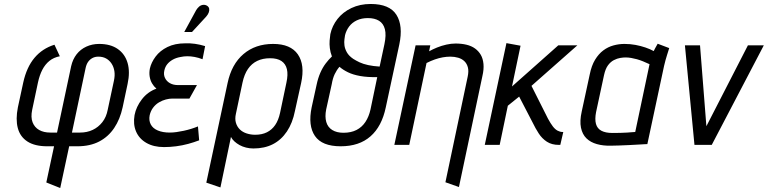

<svg xmlns="http://www.w3.org/2000/svg" viewBox="-20 -729 3863 966"><path d="M97 -314 70 -189Q58 -129 69.5 -85Q81 -41 118 -17Q155 7 218 7H252L213 189L283 217L328 7H369Q433 7 479 -17Q525 -41 554.5 -85Q584 -129 597 -189L622 -307Q635 -367 622 -412Q609 -457 572.5 -482.5Q536 -508 479 -508Q444 -508 414.5 -494.5Q385 -481 365.5 -456Q346 -431 338 -396L267 -62H233Q200 -62 177 -75Q154 -88 144 -113.5Q134 -139 142 -177L171 -314Q179 -351 193 -378Q207 -405 228.5 -422.5Q250 -440 281 -446L254 -504Q193 -485 153.5 -438Q114 -391 97 -314ZM383 -62H342L411 -388Q415 -406 423.5 -418Q432 -430 445 -437Q458 -444 475 -444Q497 -444 513.5 -435Q530 -426 541 -409.5Q552 -393 555.5 -371Q559 -349 553 -322L522 -177Q515 -140 495 -114.5Q475 -89 446.5 -75.5Q418 -62 383 -62Z M999 -431 1012 -497Q986 -505 961 -508.5Q936 -512 912 -511Q860 -511 822.5 -492.5Q785 -474 763 -444.5Q741 -415 734 -384Q730 -363 733 -344Q736 -325 745 -309.5Q754 -294 767 -283Q723 -267 694 -229.5Q665 -192 657 -150Q649 -104 664.5 -67.5Q680 -31 716.5 -10Q753 11 805 11Q835 11 866 7Q897 3 926.5 -5Q956 -13 982 -23L976 -93Q959 -86 941 -80.5Q923 -75 904.5 -71Q886 -67 868 -64.5Q850 -62 834 -62Q799 -62 774 -72.5Q749 -83 738.5 -103Q728 -123 733 -149Q738 -171 750.5 -187.5Q763 -204 780 -214Q797 -224 814.5 -228.5Q832 -233 846 -233H933L971 -301H874Q852 -301 835 -310.5Q818 -320 810 -337Q802 -354 807 -375Q811 -393 821.5 -406Q832 -419 848.5 -428.5Q865 -438 887 -442Q905 -446 922.5 -446Q940 -446 959 -442.5Q978 -439 999 -431ZM1017 -645Q1026 -655 1030 -665.5Q1034 -676 1032.5 -685Q1031 -694 1022 -700Q1012 -706 1001 -704.5Q990 -703 981.5 -695.5Q973 -688 967 -678L907 -568H946Z M1464 -171 1495 -311Q1515 -403 1478.5 -455.5Q1442 -508 1354 -508Q1265 -508 1205 -457Q1145 -406 1125 -311L1018 190L1089 214L1142 -40Q1148 -28 1159.5 -17.5Q1171 -7 1185.5 1Q1200 9 1218 13.5Q1236 18 1255 18Q1311 18 1353 -3.5Q1395 -25 1423.5 -67.5Q1452 -110 1464 -171ZM1421 -313 1389 -161Q1381 -124 1364.5 -100Q1348 -76 1323 -63.5Q1298 -51 1264 -51Q1242 -51 1221.5 -57.5Q1201 -64 1187 -77.5Q1173 -91 1167 -111Q1161 -131 1167 -157L1200 -313Q1209 -355 1227.5 -382Q1246 -409 1274 -422.5Q1302 -436 1339 -436Q1375 -436 1396 -422Q1417 -408 1423.5 -381Q1430 -354 1421 -313Z M1845 -709Q1791 -709 1748 -688.5Q1705 -668 1678 -633.5Q1651 -599 1642 -557Q1640 -544 1638.5 -525.5Q1637 -507 1639.5 -486.5Q1642 -466 1650 -445Q1634 -430 1618.5 -409.5Q1603 -389 1591.5 -362.5Q1580 -336 1573 -303L1548 -189Q1529 -97 1564.5 -45Q1600 7 1694 7Q1787 7 1844 -43Q1901 -93 1921 -189L1989 -505Q2009 -600 1974.5 -654.5Q1940 -709 1845 -709ZM1914 -506 1890 -394Q1858 -396 1832.5 -401.5Q1807 -407 1789 -415.5Q1771 -424 1757 -433Q1735 -448 1725 -466Q1715 -484 1713 -501Q1711 -518 1713 -531.5Q1715 -545 1716 -552Q1722 -576 1736.5 -595.5Q1751 -615 1775 -626.5Q1799 -638 1831 -638Q1865 -638 1887 -624.5Q1909 -611 1916.5 -582Q1924 -553 1914 -506ZM1708 -61Q1674 -61 1651.5 -75Q1629 -89 1621.5 -115.5Q1614 -142 1621 -178L1649 -305Q1654 -335 1664 -356Q1674 -377 1688 -393Q1705 -378 1730.5 -365.5Q1756 -353 1792.5 -346.5Q1829 -340 1878 -341L1844 -178Q1836 -142 1818.5 -115.5Q1801 -89 1773.5 -75Q1746 -61 1708 -61Z M2333 -343 2221 188 2289 212 2407 -346Q2415 -380 2412.5 -407Q2410 -434 2399 -453Q2388 -472 2370 -485Q2352 -498 2327 -504Q2302 -510 2272 -510Q2250 -510 2225.5 -504.5Q2201 -499 2179 -490Q2157 -481 2139 -471L2145 -501H2071L1964 0H2039L2126 -412Q2148 -423 2168 -430Q2188 -437 2207.5 -440.5Q2227 -444 2246 -444Q2267 -444 2285.5 -438.5Q2304 -433 2316.5 -421Q2329 -409 2334 -390Q2339 -371 2333 -343Z M2737 -132 2654 -297 2885 -501H2789L2556 -294L2599 -499L2528 -512L2419 0H2494L2535 -197L2592 -243L2660 -112Q2674 -83 2690.5 -57.5Q2707 -32 2731.5 -16Q2756 0 2792 0H2799L2814 -65H2810Q2798 -65 2785.5 -71.5Q2773 -78 2761.5 -93Q2750 -108 2737 -132Z M3347 -487 3289 -509Q3282 -498 3275.5 -485Q3269 -472 3269 -472Q3251 -482 3227.5 -490Q3204 -498 3177.5 -503Q3151 -508 3122 -508Q3094 -508 3066.5 -500.5Q3039 -493 3015.5 -475.5Q2992 -458 2974 -428.5Q2956 -399 2947 -354L2907 -169Q2896 -120 2903 -86.5Q2910 -53 2930.5 -33Q2951 -13 2983 -4Q3015 5 3054 4Q3071 4 3094.5 3Q3118 2 3143 1Q3168 0 3189.5 -1.5Q3211 -3 3224.5 -3.5Q3238 -4 3237 -4L3321 -397Q3328 -427 3336 -452Q3344 -477 3347 -487ZM2979 -165 3019 -351Q3026 -383 3039 -400.5Q3052 -418 3068.5 -426.5Q3085 -435 3100.5 -437.5Q3116 -440 3127 -440Q3141 -440 3155.5 -437.5Q3170 -435 3184.5 -431Q3199 -427 3215 -420.5Q3231 -414 3248 -406L3176 -65Q3172 -65 3161.5 -64Q3151 -63 3135.5 -62Q3120 -61 3101 -60.5Q3082 -60 3061 -60Q3027 -60 3006 -71Q2985 -82 2978.5 -105.5Q2972 -129 2979 -165Z M3426 -501 3474 0H3561L3823 -501H3743L3534 -94L3502 -501Z"/></svg>

Font: Advent Pro Medium
Style: Italic
Weight: 500
Italic angle: -12°
Version: Version 3.000